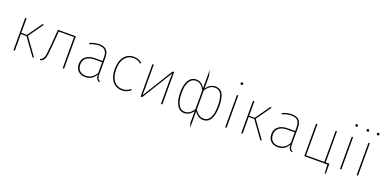

<svg xmlns="http://www.w3.org/2000/svg" viewBox="-11 -1719 5784 2894"><g transform="rotate(20 2881.5 -272.0)"><path d="M419 -519 249 -279 449 0H423L230 -268H140V0H118V-519H140V-287H230L394 -519Z M643 -519H930V0H908V-499H663L647 -284Q633 -111 618.5 -63Q604 -15 547 5L540 -14Q586 -30 599 -76Q612 -122 625 -286Z M1458 -110Q1458 -59 1468.5 -37Q1479 -15 1505 -6L1499 10Q1468 0 1454 -22.5Q1440 -45 1439 -91Q1382 10 1270 10Q1197 10 1155.5 -32Q1114 -74 1114 -144Q1114 -222 1169 -265Q1224 -308 1318 -308H1436V-370Q1436 -440 1405.5 -474.5Q1375 -509 1303 -509Q1240 -509 1160 -476L1153 -495Q1235 -529 1303 -529Q1384 -529 1421 -489.5Q1458 -450 1458 -372ZM1270 -11Q1381 -11 1436 -119V-288H1322Q1235 -288 1186.5 -251Q1138 -214 1138 -144Q1138 -82 1173.5 -46.5Q1209 -11 1270 -11Z M1859 -529Q1938 -529 1994 -479L1981 -464Q1930 -509 1860 -509Q1775 -509 1723.5 -443Q1672 -377 1672 -257Q1672 -139 1723.5 -75Q1775 -11 1859 -11Q1931 -11 1986 -59L1999 -44Q1938 10 1860 10Q1765 10 1707 -61Q1649 -132 1649 -257Q1649 -383 1706 -456Q1763 -529 1859 -529Z M2506 -519V0H2484V-394Q2484 -442 2487 -492L2184 0H2158V-519H2180V-146Q2180 -73 2178 -27L2481 -519Z M3168 -529Q3251 -529 3287 -461Q3323 -393 3323 -264Q3323 -136 3283 -63Q3243 10 3164 10Q3118 10 3085 -11Q3052 -32 3021 -74V192L2999 116V-73Q2942 10 2859 10Q2781 10 2739 -64Q2697 -138 2697 -264Q2697 -388 2740 -458.5Q2783 -529 2862 -529Q2945 -529 2999 -440V-521L3000 -736L3021 -644V-440Q3080 -529 3168 -529ZM2861 -11Q2940 -11 2999 -103V-409Q2970 -460 2937.5 -484.5Q2905 -509 2863 -509Q2795 -509 2757.5 -445.5Q2720 -382 2720 -264Q2720 -145 2756.5 -78Q2793 -11 2861 -11ZM3165 -11Q3232 -11 3266 -77Q3300 -143 3300 -264Q3300 -386 3269 -447.5Q3238 -509 3168 -509Q3079 -509 3021 -409V-104Q3054 -57 3087.5 -34Q3121 -11 3165 -11Z M3525 -724Q3546 -724 3546 -704Q3546 -685 3525 -685Q3516 -685 3510.5 -690.5Q3505 -696 3505 -704Q3505 -712 3510.5 -718Q3516 -724 3525 -724ZM3536 -519V0H3514V-519Z M4073 -519 3903 -279 4103 0H4077L3884 -268H3794V0H3772V-519H3794V-287H3884L4048 -519Z M4547 -110Q4547 -59 4557.5 -37Q4568 -15 4594 -6L4588 10Q4557 0 4543 -22.5Q4529 -45 4528 -91Q4471 10 4359 10Q4286 10 4244.5 -32Q4203 -74 4203 -144Q4203 -222 4258 -265Q4313 -308 4407 -308H4525V-370Q4525 -440 4494.5 -474.5Q4464 -509 4392 -509Q4329 -509 4249 -476L4242 -495Q4324 -529 4392 -529Q4473 -529 4510 -489.5Q4547 -450 4547 -372ZM4359 -11Q4470 -11 4525 -119V-288H4411Q4324 -288 4275.5 -251Q4227 -214 4227 -144Q4227 -82 4262.5 -46.5Q4298 -11 4359 -11Z M5119 -21H5178V138H5161L5154 0H4783V-519H4805V-21H5097V-519H5119Z M5366 -724Q5387 -724 5387 -704Q5387 -685 5366 -685Q5357 -685 5351.5 -690.5Q5346 -696 5346 -704Q5346 -712 5351.5 -718Q5357 -724 5366 -724ZM5377 -519V0H5355V-519Z M5571 -692Q5571 -673 5551 -673Q5531 -673 5531 -692Q5531 -700 5536.5 -706Q5542 -712 5551 -712Q5560 -712 5565.5 -706Q5571 -700 5571 -692ZM5717 -712Q5736 -712 5736 -692Q5736 -673 5717 -673Q5696 -673 5696 -692Q5696 -712 5717 -712ZM5645 -519V0H5623V-519Z"/></g></svg>

Font: FiraGO Thin
Style: Regular
Weight: 100
Designer: bBox Type
Foundry: bBox Type GmbH
Version: Version 1.001;PS 001.001;hotconv 1.0.88;makeotf.lib2.5.64775